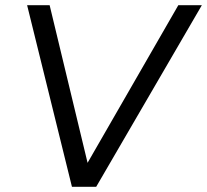

<svg xmlns="http://www.w3.org/2000/svg" viewBox="-20 -720 798 740"><path d="M667.3 -700H758L350.7 0H264.3ZM84.5 -700H171.3L339.8 0H257.3Z"/></svg>

Font: Oak Sans Light Italic
Style: Regular
Weight: 400
Italic angle: -9.5°
Foundry: Erik Kennedy, Walven
Version: Version 1.000;Glyphs 3.1.2 (3151)